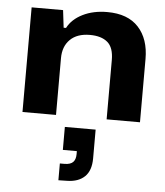

<svg xmlns="http://www.w3.org/2000/svg" viewBox="-59 -598 841 980"><g transform="rotate(5 362.0 -107.5)"><path d="M64 0V-536.1H225.1L235.8 -446.8H248Q271.5 -492.2 325.4 -519Q379.4 -545.9 451.2 -545.9Q556.6 -545.9 611.3 -486.3Q666 -426.8 666 -324.2V0H495.1V-304.2Q495.1 -367.7 463.4 -394.8Q431.6 -421.9 373 -421.9Q307.6 -421.9 271.7 -386.5Q235.8 -351.1 235.8 -291V0ZM276.9 331.1V245.1H301.8Q331.5 244.6 344.7 231Q357.9 217.3 357.9 189.9V174.8H286.1V57.1H443.8V204.1Q443.8 267.1 411.6 298.1Q379.4 329.1 321.8 330.1Z"/></g></svg>

Font: Hubot Sans Expanded
Style: Bold
Weight: 700
Width: 7
Designer: Deni Anggara
Foundry: GitHub
Version: Version 1.001;gftools[0.9.31]